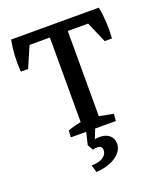

<svg xmlns="http://www.w3.org/2000/svg" viewBox="-125 -565 699 826"><g transform="rotate(-20 224.5 -152.5)"><path d="M183.6 -7.3V-476.6H265.6V-7.3ZM16.1 -339.4Q10.3 -414.6 23.9 -483.4L99.6 -455.6L49.3 -339.4ZM32.7 -434.6 23.9 -483.4H425.3L407.7 -434.6ZM399.9 -339.4 349.6 -455.6 425.3 -483.4Q439 -414.6 433.1 -339.4ZM121.1 0 123.5 -31.2Q138.2 -36.6 156.2 -41.3Q174.3 -45.9 193.4 -49.8L183.6 -13.7V-82H265.6V-13.7L256.3 -46.4L330.1 -32.2L327.6 0ZM174.3 177.7 164.1 144.5Q172.9 144 179.9 143.1Q187 142.1 192.4 141.1Q211.9 137.2 223.6 126Q235.4 114.7 235.4 99.6Q235.4 79.1 213.4 79.1Q203.1 79.1 192.9 82.5L178.2 56.6L188.5 50.3Q201.2 45.4 213.9 43Q226.6 40.5 238.3 40.5Q265.6 40.5 282.5 54.4Q299.3 68.4 299.3 92.3Q299.3 122.6 271.5 145Q243.7 167.5 197.3 175.3Q187 176.8 174.3 177.7ZM178.2 56.6 198.7 -29.3H244.1L209 60.1Z"/></g></svg>

Font: Markazi Text
Style: Regular
Weight: 400
Designer: Borna Izadpanah (Arabic designer), Fiona Ross (Arabic design director) and Florian Runge (Latin designer)
Foundry: Borna Izadpanah and Florian Runge
Version: Version 1.000